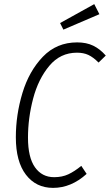

<svg xmlns="http://www.w3.org/2000/svg" viewBox="-20 -902 534 933"><path d="M494 -632 459 -598Q433 -624 409.5 -635Q386 -646 354 -646Q273 -646 219.5 -582Q166 -518 141 -423Q116 -328 116 -233Q116 -137 150 -89Q184 -41 243 -41Q282 -41 312 -55Q342 -69 375 -96L401 -57Q326 11 238 11Q155 11 106 -53Q57 -117 57 -235Q57 -344 89 -450Q121 -556 188 -626Q255 -696 355 -696Q400 -696 433 -680Q466 -664 494 -632ZM438 -882 463 -833 288 -758 272 -790Z"/></svg>

Font: Fira Sans Extra Condensed Light
Style: Italic
Weight: 300
Width: 3
Italic angle: -8°
Designer: Carrois Corporate & Edenspiekermann AG
Foundry: Carrois Corporate GbR & Edenspiekermann AG
Version: Version 4.203